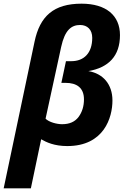

<svg xmlns="http://www.w3.org/2000/svg" viewBox="-52 -785 692 1045"><path d="M116 240 172 -27C200 -11 243 10 314 10C514 10 560 -145 560 -238C560 -327 508 -385 429 -398C538 -417 601 -479 601 -594C601 -701 525 -765 392 -765C240 -765 165 -697 136 -558L-32 240ZM286 -109C257 -109 215 -120 196 -139L281 -530C301 -622 337 -649 384 -649C424 -649 450 -623 450 -579C450 -496 405 -452 336 -452H307L282 -334H305C365 -334 405 -308 405 -244C405 -207 395 -175 376 -149C356 -122 326 -109 286 -109Z"/></svg>

Font: BC Sans
Style: Bold Italic
Weight: 700
Italic angle: -12°
Designer: Monotype Design Team
Province of B.C.
Foundry: Monotype Imaging Inc.
Version: Version 2.000;GOOG;noto-source:20170915:90ef993387c0